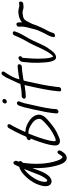

<svg xmlns="http://www.w3.org/2000/svg" viewBox="807 -1568 911 2565"><g transform="rotate(-90 1262.5 -285.5)"><path d="M136 -232C162 -291 205 -349 247 -387C262 -400 274 -411 288 -419C260 -356 236 -283 209 -218C193 -178 152 -107 133 -110C130 -110 127 -111 123 -114C108 -136 117 -187 136 -232ZM384 -486C389 -502 394 -515 398 -527C394 -543 386 -568 363 -560C356 -558 352 -554 348 -549C341 -537 326 -506 317 -484C273 -472 244 -452 211 -422C162 -378 111 -312 83 -242C57 -177 46 -112 74 -75C95 -48 138 -42 176 -73C215 -103 241 -156 262 -208C275 -241 287 -274 300 -309C297 -252 298 -197 304 -143C312 -60 332 37 363 96C378 123 395 140 414 147C464 162 498 121 517 94L530 72C552 34 504 3 483 52L470 72C462 83 456 91 449 96H448V94H444V93C438 91 427 81 415 63C362 -51 343 -227 366 -402C367 -415 368 -425 371 -437C385 -444 408 -477 384 -486Z M694 -331C662 -253 631 -164 610 -75V-74C601 -24 591 29 626 51C652 68 687 59 716 45C752 32 789 13 823 -9C857 -30 956 -108 982 -142C1004 -172 1024 -210 1007 -257C995 -298 959 -333 922 -356C888 -377 841 -400 788 -402H781C798 -442 818 -484 837 -521C847 -541 855 -559 866 -576V-577L883 -605V-606C885 -612 887 -619 886 -626C883 -642 864 -644 851 -639C844 -636 838 -632 833 -622L818 -595C807 -576 795 -555 785 -534C764 -490 740 -444 720 -395C720 -394 720 -394 718 -391L695 -381C665 -370 666 -331 694 -331ZM761 -361C765 -361 771 -362 778 -362C793 -361 812 -357 830 -350C883 -328 940 -290 954 -241C963 -210 954 -195 939 -175C930 -164 910 -143 877 -115C843 -86 818 -67 800 -56C782 -44 766 -35 749 -27C723 -13 700 0 675 3H674C661 5 658 -2 659 -24C660 -41 664 -62 667 -80C690 -179 726 -274 761 -361Z M1187 -650C1203 -650 1218 -662 1222 -678C1226 -695 1215 -709 1198 -709C1181 -709 1167 -696 1163 -680C1159 -663 1171 -650 1187 -650ZM1029 8C1029 12 1030 14 1030 19C1036 57 1088 38 1088 6V-4C1088 -10 1089 -27 1092 -52C1105 -150 1133 -266 1155 -365V-366C1161 -401 1171 -435 1182 -463L1189 -482C1193 -491 1191 -499 1188 -504C1176 -526 1144 -512 1136 -492L1135 -491L1129 -471C1117 -440 1106 -404 1099 -364C1088 -316 1076 -267 1067 -216L1049 -132C1041 -93 1033 -23 1030 6Z M1268 -451H1261C1245 -451 1230 -438 1227 -424C1224 -409 1235 -397 1249 -397H1257C1308 -397 1358 -406 1409 -413L1400 -374C1368 -234 1334 -76 1325 43L1324 54C1324 90 1380 80 1382 45V35C1382 30 1385 13 1388 -13C1400 -115 1429 -255 1456 -373C1460 -391 1464 -408 1469 -425C1490 -431 1515 -433 1540 -437C1571 -442 1617 -449 1643 -449H1652C1667 -449 1682 -460 1686 -476C1690 -492 1682 -505 1665 -505H1656C1639 -505 1613 -501 1613 -501C1572 -497 1525 -490 1484 -481C1484 -483 1486 -483 1486 -485V-486C1506 -557 1522 -583 1557 -640L1584 -682C1606 -715 1560 -738 1539 -704L1511 -661C1506 -653 1431 -490 1431 -490C1428 -483 1427 -476 1425 -469C1379 -460 1315 -451 1268 -451Z M2120 -527 2124 -539C2139 -577 2084 -581 2072 -549L2067 -536C2063 -528 2057 -514 2050 -496C2032 -454 2005 -406 1980 -363C1919 -255 1880 -125 1807 -44C1802 -38 1796 -32 1791 -29C1789 -31 1787 -35 1785 -40H1784V-41C1762 -87 1763 -166 1761 -235C1761 -286 1764 -339 1769 -389C1770 -412 1771 -426 1774 -443C1779 -446 1791 -453 1794 -466C1797 -480 1788 -494 1772 -494C1766 -494 1761 -494 1751 -487C1735 -477 1719 -462 1717 -433C1715 -399 1710 -357 1707 -316C1705 -262 1706 -197 1711 -147C1714 -103 1720 -59 1735 -28C1744 -8 1761 21 1807 2C1841 -12 1867 -49 1888 -80C1901 -97 1915 -116 1926 -137C1962 -206 1993 -285 2030 -353C2061 -406 2099 -468 2120 -527Z M2246 -445C2248 -466 2248 -487 2243 -505C2236 -539 2180 -516 2188 -483C2189 -474 2189 -471 2190 -461C2192 -408 2168 -337 2156 -290L2152 -272C2150 -262 2144 -254 2143 -242C2129 -211 2115 -177 2099 -147C2084 -117 2064 -85 2055 -53L2050 -34C2047 -21 2052 -6 2069 -6C2086 -6 2099 -16 2105 -30V-31L2110 -49C2124 -93 2155 -138 2176 -186V-187C2188 -217 2205 -247 2214 -277C2221 -298 2228 -320 2238 -336C2248 -355 2258 -373 2268 -392C2283 -417 2301 -429 2332 -434L2348 -437C2365 -441 2385 -440 2401 -437C2416 -435 2431 -424 2457 -427C2465 -427 2477 -428 2487 -430H2495C2531 -435 2536 -492 2501 -486H2494C2485 -484 2477 -484 2466 -482C2464 -482 2462 -483 2458 -484L2444 -488C2437 -490 2429 -491 2422 -492L2401 -495C2376 -498 2351 -492 2332 -489L2309 -482H2308C2283 -473 2264 -463 2246 -445Z"/></g></svg>

Font: Stray Cat
Style: BdObl
Weight: 700
Version: Version 1.0